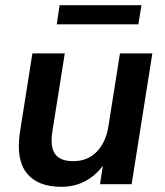

<svg xmlns="http://www.w3.org/2000/svg" viewBox="-20 -711 636 741"><path d="M217 10Q125 10 83 -43Q41 -96 57 -201L105 -505H230L182 -203Q173 -143 193 -116Q213 -89 262 -89Q318 -89 353 -125Q388 -161 398 -221L443 -505H568L488 0H366L382 -103H397Q368 -49 322 -19.5Q276 10 217 10ZM199 -617 210 -691H526L514 -617Z"/></svg>

Font: Mulish ExtraLight
Style: Italic
Weight: 200
Italic angle: -9°
Designer: Vernon Adams
Foundry: Vernon Adams
Version: Version 3.603